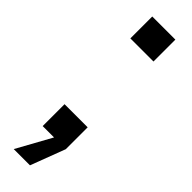

<svg xmlns="http://www.w3.org/2000/svg" viewBox="-243 -560 694 694"><g transform="rotate(45 104.0 -213.5)"><path d="M44.9 -111.8H163.1V0L112.8 132.8H29.8L103 0H44.9ZM44.9 -448.2V-560.1H163.1V-448.2Z"/></g></svg>

Font: TASA Explorer Medium
Style: Regular
Weight: 500
Designer: Weizhong Zhang
Foundry: Local Remote
Version: Version 1.000;Glyphs 3.1.2 (3151)